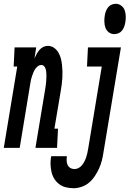

<svg xmlns="http://www.w3.org/2000/svg" viewBox="-61 -780 684 1013"><path d="M-41 0 30 -429H11L16 -530H130L121 -472Q126 -484 132.5 -495.5Q139 -507 147.5 -517Q156 -527 167.5 -532.5Q179 -538 191 -538Q209 -538 223 -528.5Q237 -519 246 -504.5Q255 -490 259.5 -473.5Q264 -457 266 -439.5Q268 -422 268.5 -404.5Q269 -387 268 -369Q267 -351 264.5 -333Q262 -315 259 -297L226 -101H245L240 0H126L178 -313Q179 -322 180.5 -331Q182 -340 182.5 -348.5Q183 -357 183.5 -366Q184 -375 184 -383.5Q184 -392 183 -400.5Q182 -409 179.5 -417Q177 -425 171.5 -431Q166 -437 157 -437Q147 -437 138.5 -430.5Q130 -424 124.5 -415.5Q119 -407 115 -397.5Q111 -388 108 -378.5Q105 -369 102.5 -359.5Q100 -350 99 -340L43 0ZM542 -600Q525 -600 512.5 -610Q500 -620 495 -634.5Q490 -649 489.5 -666Q489 -683 492 -699Q494 -711 498 -721.5Q502 -732 509.5 -741.5Q517 -751 528 -755.5Q539 -760 550 -760Q566 -760 579 -750Q592 -740 597 -725.5Q602 -711 602.5 -694Q603 -677 600 -661Q598 -649 594 -638.5Q590 -628 582.5 -618.5Q575 -609 564 -604.5Q553 -600 542 -600ZM327 213Q306 213 286 208Q266 203 250.5 191Q235 179 225 162.5Q215 146 210.5 126Q206 106 205.5 85.5Q205 65 209 44Q209 44 209 44Q209 44 209 44H292Q292 44 292 44Q292 44 292 44Q290 55 290.5 67.5Q291 80 295.5 90Q300 100 310 106Q320 112 332 112Q343 112 353.5 106.5Q364 101 371.5 91.5Q379 82 384.5 71.5Q390 61 393.5 50.5Q397 40 399.5 29Q402 18 404 6L476 -429H398L403 -530H577L485 23Q482 45 476.5 66.5Q471 88 462 108Q453 128 440 148Q427 168 409.5 183Q392 198 370 205.5Q348 213 327 213Z"/></svg>

Font: Iosevka Curly Slab Extended
Style: Bold Italic
Weight: 700
Width: 7
Italic angle: -9°
Monospace: yes
Designer: Belleve Invis
Foundry: Belleve Invis
Version: Version 11.0.0; ttfautohint (v1.8.3)